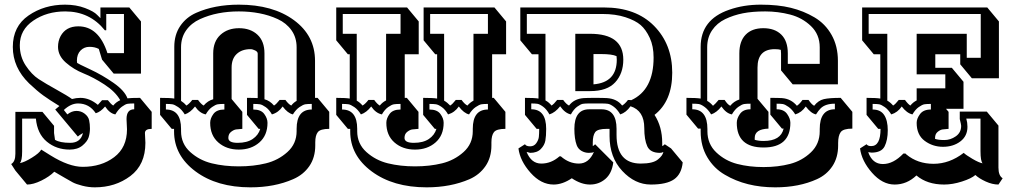

<svg xmlns="http://www.w3.org/2000/svg" viewBox="-20 -732 4343 824"><path d="M602 -161 604 -119Q604 -25 539.5 23.5Q475 72 387 72Q360 72 333 65Q306 58 292 50.5Q278 43 258.5 31.5Q239 20 237 19L213 5Q192 26 157.5 43Q123 60 96 60L46 0L28 -28Q46 -38 46 -72V-252H162L212 -192V-161L216 -132Q237 -119 281.5 -119Q326 -119 336 -161Q320 -152 314 -146L217 -262L235 -277Q191 -304 165.5 -322.5Q140 -341 105 -374Q35 -442 35 -530.5Q35 -619 102.5 -665.5Q170 -712 259 -712Q307 -712 345 -697.5Q383 -683 397 -668L411 -654V-700H535L585 -640V-416H468L418 -476L404 -522Q387 -531 364 -531Q341 -531 325.5 -515Q310 -499 310 -471L311 -462Q314 -459 366.5 -434.5Q419 -410 467 -376.5Q515 -343 527 -310Q542 -312 581 -312L631 -252V-179Q602 -179 602 -161ZM65 -538Q65 -489 90.5 -450.5Q116 -412 146 -392.5Q176 -373 223 -347Q270 -321 289 -307Q307 -312 325 -312Q364 -312 400 -282L418 -302H443Q456 -285 466 -279Q478 -294 496 -302Q475 -339 428 -369.5Q381 -400 338.5 -417Q296 -434 262.5 -463.5Q229 -493 229 -531Q229 -556 240 -577Q263 -619 316 -619Q404 -619 441 -504H512V-672H436V-602H430Q365 -683 260 -683Q181 -683 123 -643.5Q65 -604 65 -538ZM525 -177 523 -221Q523 -263 556 -263V-288Q537 -288 527.5 -286.5Q518 -285 503 -274Q488 -263 475 -241Q451 -245 431 -275Q412 -252 391 -246Q363 -288 315 -288Q284 -288 254 -260L269 -241Q288 -256 308 -256Q328 -256 343.5 -244Q359 -232 362.5 -216Q366 -200 366 -180.5Q366 -161 360.5 -143Q355 -125 334 -107.5Q313 -90 279 -90Q222 -90 181 -124Q140 -158 134 -223H75V-82Q75 -41 65 -32Q84 -35 116.5 -55Q149 -75 157 -90Q171 -81 197 -65Q276 -16 335 -16Q415 -16 470 -57.5Q525 -99 525 -177Z M1055 72Q911 72 819 3.5Q727 -65 727 -168V-179H717L667 -239V-312Q711 -312 728 -309V-531Q728 -583 753.5 -620.5Q779 -658 822 -677Q901 -712 1005 -712Q1151 -712 1241.5 -645.5Q1332 -579 1332 -471V-312H1343L1393 -252V-179Q1355 -179 1344 -165Q1333 -151 1333 -121V-108Q1333 -56 1307.5 -19Q1282 18 1238 37Q1158 72 1055 72ZM780 -279Q792 -286 805 -303H830Q843 -285 854 -279Q872 -300 895 -306V-503Q895 -554 926 -582.5Q957 -611 1006 -611Q1055 -611 1085 -583Q1115 -555 1115 -503V-306Q1138 -300 1156 -279Q1166 -285 1180 -303H1205Q1218 -285 1230 -279Q1240 -292 1253 -299V-529Q1253 -571 1231 -602Q1209 -633 1172 -650Q1135 -667 1093 -675Q1051 -683 1005 -683Q959 -683 917.5 -675Q876 -667 838.5 -650Q801 -633 779 -602Q757 -571 757 -529V-299Q771 -290 780 -279ZM1253 -169V-179Q1253 -262 1318 -262V-286Q1300 -286 1290.5 -284.5Q1281 -283 1265.5 -272.5Q1250 -262 1237 -241Q1215 -246 1193 -275Q1175 -249 1147 -241Q1135 -262 1120 -272.5Q1105 -283 1095 -284.5Q1085 -286 1067 -286V-262Q1100 -262 1114 -243Q1128 -224 1128 -205Q1128 -151 1093 -120.5Q1058 -90 1005 -90Q952 -90 917 -120.5Q882 -151 882 -205Q882 -224 896 -243Q910 -262 943 -262V-286Q925 -286 915 -284.5Q905 -283 890 -272.5Q875 -262 863 -241Q837 -246 817 -275Q797 -249 773 -241Q760 -262 744.5 -272.5Q729 -283 719.5 -284.5Q710 -286 692 -286V-262Q757 -262 757 -179V-169Q757 -115 796.5 -79.5Q836 -44 889 -31Q942 -18 1005 -18Q1068 -18 1121 -31Q1174 -44 1213.5 -79.5Q1253 -115 1253 -169ZM974 -442V-307L1020 -252V-179Q1003 -178 993 -176.5Q983 -175 971.5 -166Q960 -157 960 -140Q960 -119 1000 -119Q1040 -119 1064.5 -135.5Q1089 -152 1097 -179H1090L1040 -239V-312Q1072 -312 1086 -311V-502Q1086 -510 1075 -515.5Q1064 -521 1055 -521Q1018 -521 996 -500.5Q974 -480 974 -442Z M2152 -499H2092V-312H2099L2149 -252V-179Q2111 -179 2100 -165Q2089 -151 2089 -121V-108Q2089 -56 2063.5 -19Q2038 18 1995 37Q1914 72 1811 72Q1667 72 1575 3.5Q1483 -65 1483 -168V-179H1473L1423 -239V-312Q1464 -312 1481 -309V-499H1473L1423 -559V-700H1727L1777 -640V-499H1717V-312H1726L1776 -252V-179Q1759 -178 1749 -176.5Q1739 -175 1727.5 -166Q1716 -157 1716 -140Q1716 -119 1756 -119Q1796 -119 1820.5 -135.5Q1845 -152 1853 -179H1846L1796 -239V-312Q1839 -312 1856 -309V-499H1848L1798 -559V-700H2102L2152 -640ZM2009 -169V-179Q2009 -262 2074 -262V-286Q2056 -286 2046.5 -284.5Q2037 -283 2021.5 -272.5Q2006 -262 1993 -241Q1971 -246 1949 -275Q1931 -249 1903 -241Q1891 -262 1876 -272.5Q1861 -283 1851 -284.5Q1841 -286 1823 -286V-262Q1856 -262 1870 -243Q1884 -224 1884 -205Q1884 -151 1849 -120.5Q1814 -90 1761 -90Q1708 -90 1673 -120.5Q1638 -151 1638 -205Q1638 -224 1652 -243Q1666 -262 1699 -262V-286Q1681 -286 1671 -284.5Q1661 -283 1646 -272.5Q1631 -262 1619 -241Q1593 -246 1573 -275Q1553 -249 1529 -241Q1516 -262 1500.5 -272.5Q1485 -283 1475.5 -284.5Q1466 -286 1448 -286V-262Q1513 -262 1513 -179V-169Q1513 -115 1552.5 -79.5Q1592 -44 1645 -31Q1698 -18 1761 -18Q1824 -18 1877 -31Q1930 -44 1969.5 -79.5Q2009 -115 2009 -169ZM1912 -279Q1922 -285 1936 -303H1961Q1974 -285 1986 -279Q1997 -292 2012 -300V-587H2074V-672H1826V-587H1886V-300Q1900 -292 1912 -279ZM1536 -279Q1548 -286 1561 -303H1586Q1599 -285 1610 -279Q1621 -293 1637 -301V-587H1699V-672H1451V-587H1511V-300Q1524 -293 1536 -279Z M2596 -179H2584Q2545 -179 2534.5 -165Q2524 -151 2524 -120V-105Q2530 -108 2534 -113L2612 -35Q2606 12 2578 36Q2550 60 2512 60Q2474 60 2434 33Q2394 60 2356 60Q2302 60 2257 9.5Q2212 -41 2205 -95L2233 -113Q2238 -104 2255 -104Q2272 -104 2281.5 -117.5Q2291 -131 2292.5 -144Q2294 -157 2294 -179H2283L2233 -239V-312Q2274 -312 2291 -309V-499H2263L2213 -559V-700H2572Q2709 -700 2787 -621Q2865 -542 2865 -420Q2865 -298 2789 -239Q2822 -188 2822 -119V-105Q2829 -108 2833 -113L2860 -95L2910 -35Q2905 15 2873 37.5Q2841 60 2773 60Q2705 60 2650.5 1.5Q2596 -57 2596 -148ZM2650 -279Q2662 -286 2675 -303Q2685 -303 2689 -302Q2785 -346 2785 -485Q2785 -534 2768.5 -569.5Q2752 -605 2729.5 -624.5Q2707 -644 2664.5 -658Q2622 -672 2565 -672H2241V-587H2321V-301Q2336 -293 2347 -279Q2357 -285 2371 -303H2397Q2410 -285 2422 -279Q2444 -308 2485 -311Q2500 -312 2534.5 -312Q2569 -312 2585 -311Q2628 -308 2650 -279ZM2509 -288Q2491 -288 2481.5 -286.5Q2472 -285 2457 -274Q2442 -263 2430 -241Q2405 -246 2384 -276Q2363 -249 2338 -241Q2326 -263 2311 -274Q2296 -285 2286.5 -286.5Q2277 -288 2260 -288V-263Q2324 -263 2324 -179Q2324 -148 2320.5 -128.5Q2317 -109 2301 -92.5Q2285 -76 2255 -76L2240 -80Q2260 -30 2303 -30Q2346 -30 2381 -61H2387Q2422 -30 2464.5 -30Q2507 -30 2529 -80Q2524 -76 2507 -76Q2490 -76 2475.5 -84.5Q2461 -93 2455 -109Q2445 -136 2445 -179Q2445 -263 2509 -263H2561Q2626 -263 2626 -179V-153Q2626 -30 2730 -30Q2783 -30 2804 -48Q2824 -64 2827 -80Q2821 -76 2812 -76Q2771 -76 2758 -104Q2745 -132 2745 -183Q2745 -257 2686 -276Q2667 -249 2642 -241Q2629 -263 2614 -274Q2599 -285 2589 -286.5Q2579 -288 2561 -288ZM2449 -587H2512Q2655 -587 2655 -476Q2655 -417 2620.5 -379Q2586 -341 2513 -341H2449ZM2559 -500H2527V-370Q2627 -378 2627 -476L2626 -491Q2607 -500 2559 -500Z M3400 -278Q3411 -285 3424 -303H3450Q3463 -284 3474 -278Q3492 -301 3515.5 -306.5Q3539 -312 3588 -312L3638 -252V-180Q3599 -180 3588 -165Q3577 -150 3577 -118V-108Q3577 -56 3552.5 -19Q3528 18 3486 37Q3409 72 3307 72Q3182 72 3091 18Q3044 -9 3015.5 -57Q2987 -105 2987 -168V-180H2976L2926 -240V-312Q2969 -312 2987 -309V-531Q2987 -648 3109 -690Q3171 -712 3245 -712Q3319 -712 3374 -698.5Q3429 -685 3475.5 -657.5Q3522 -630 3549 -582Q3576 -534 3576 -471V-370H3382L3332 -430V-502L3331 -518Q3322 -521 3305 -521Q3231 -521 3231 -442V-308L3278 -252V-180Q3219 -178 3219 -140V-132Q3235 -127 3257 -127Q3331 -127 3343 -180H3336L3286 -240V-312Q3320 -312 3336 -311Q3375 -308 3400 -278ZM3040 -278Q3050 -286 3064 -303H3090Q3102 -284 3114 -278Q3129 -297 3153 -305V-503Q3153 -555 3180 -583Q3207 -611 3256 -611Q3305 -611 3333 -583.5Q3361 -556 3361 -503V-458H3498V-529Q3498 -584 3460.5 -620Q3423 -656 3371 -669.5Q3319 -683 3264 -683Q3209 -683 3168.5 -675Q3128 -667 3092.5 -650Q3057 -633 3036 -602Q3015 -571 3015 -529V-299Q3028 -292 3040 -278ZM3498 -169V-178Q3498 -263 3563 -263V-287Q3522 -287 3502 -267Q3492 -257 3482 -241Q3461 -245 3438 -275Q3420 -249 3393 -241Q3380 -262 3364.5 -273Q3349 -284 3339.5 -285.5Q3330 -287 3313 -287V-263Q3344 -263 3358 -243Q3372 -223 3372 -205Q3372 -99 3257 -99Q3142 -99 3142 -205Q3142 -224 3156 -243.5Q3170 -263 3201 -263V-287Q3183 -287 3173.5 -285.5Q3164 -284 3149 -273.5Q3134 -263 3121 -241Q3097 -245 3076 -275Q3056 -249 3032 -241Q3019 -262 3004 -273Q2989 -284 2979 -285.5Q2969 -287 2951 -287V-263Q3016 -263 3016 -178V-169Q3016 -114 3054 -78Q3092 -42 3143.5 -28.5Q3195 -15 3257 -15Q3319 -15 3370.5 -28.5Q3422 -42 3460 -78Q3498 -114 3498 -169Z M4265 -13Q4265 22 4283 33L4265 60Q4239 60 4210.5 47Q4182 34 4166 19Q4149 34 4108.5 47Q4068 60 4032 60Q3959 60 3913 21Q3872 60 3819.5 60Q3767 60 3722.5 9.5Q3678 -41 3671 -95L3699 -113Q3704 -105 3719 -105Q3759 -105 3759 -179H3749L3699 -239V-312Q3741 -312 3758 -309V-499H3730L3680 -559V-700H4217L4267 -640V-396H4151L4101 -456V-499H3994V-441H4065L4115 -381V-265H4040L4051 -252V-179Q4035 -178 4025 -176.5Q4015 -175 4004 -166Q3993 -157 3993 -140V-136Q4007 -131 4033 -131Q4059 -131 4082 -147Q4105 -163 4105 -192Q4105 -197 4099 -221V-253H4215L4265 -193ZM3813 -279Q3823 -285 3837 -303H3864Q3877 -285 3887 -279Q3898 -293 3914 -301V-353H4037V-413H3914V-587H4129V-484H4189V-672H3708V-587H3788V-300Q3801 -293 3813 -279ZM4132 -188Q4132 -148 4101.5 -125Q4071 -102 4027 -102Q3983 -102 3948.5 -127.5Q3914 -153 3914 -205Q3914 -223 3928.5 -242.5Q3943 -262 3975 -262V-286Q3957 -286 3947.5 -284.5Q3938 -283 3923 -272.5Q3908 -262 3896 -241Q3872 -246 3850 -275Q3832 -249 3805 -241Q3792 -262 3777 -272.5Q3762 -283 3752.5 -284.5Q3743 -286 3725 -286V-262Q3759 -262 3774.5 -238.5Q3790 -215 3790 -173Q3790 -131 3776.5 -104Q3763 -77 3720 -77L3706 -79Q3724 -28 3769 -28Q3814 -28 3857 -73H3866L3870 -69Q3918 -29 3986.5 -29Q4055 -29 4116 -76Q4125 -67 4153 -50.5Q4181 -34 4197 -31Q4188 -41 4188 -83V-223H4127Q4132 -206 4132 -188Z"/></svg>

Font: Ewert
Style: Regular
Weight: 400
Designer: Johan Kallas, Mihkel Virkus
Foundry: Johan Kallas, Mihkel Virkus
Version: Version 1.001